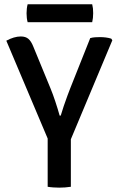

<svg xmlns="http://www.w3.org/2000/svg" viewBox="-20 -858 543 882"><path d="M199 -283.5H305.5V0Q293 2 278.8 3Q264.5 4 252 4Q240.5 4 225.5 3Q210.5 2 199 0ZM394.5 -683Q405.5 -686 417 -686.8Q428.5 -687.5 439.5 -687.5Q453 -687.5 466.5 -685.8Q480 -684 491 -680.5L496 -673L297 -198H209L9 -671Q26.5 -680.5 43.2 -685.5Q60 -690.5 75.5 -690.5Q98 -690.5 110.8 -679.2Q123.5 -668 133 -644L212 -452Q223 -425.5 234.2 -391.5Q245.5 -357.5 254 -327H259Q265 -347 273 -371.2Q281 -395.5 289.5 -417.8Q298 -440 303.5 -454.5ZM107 -756Q102 -774 102 -797Q102 -819.5 107 -838.5H403.5Q406 -828 407 -819.2Q408 -810.5 408 -797.5Q408 -774.5 403.5 -756Z"/></svg>

Font: Signika
Style: Regular
Weight: 400
Designer: Anna Giedry
Foundry: Anna Giedry
Version: Version 2.001